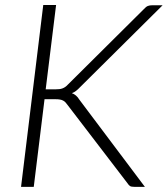

<svg xmlns="http://www.w3.org/2000/svg" viewBox="-20 -728 654 748"><path d="M158 -380H196.5Q205 -380 211.5 -380.8Q218 -381.5 223.8 -383.8Q229.5 -386 234.5 -389.5Q239.5 -393 245 -399L541 -693Q549 -702 556.2 -704.8Q563.5 -707.5 573 -707.5H613.5L292.5 -389Q283.5 -379.5 276 -373.8Q268.5 -368 260 -365Q277.5 -359 289 -340L544.5 0H504.5Q491.5 0 486.5 -3.2Q481.5 -6.5 477.5 -13L242.5 -320Q238.5 -325.5 234.8 -329.5Q231 -333.5 225.8 -336.2Q220.5 -339 213.5 -340.2Q206.5 -341.5 195.5 -341.5H153.5L111.5 0H62L148.5 -708.5H198.5Z"/></svg>

Font: Lato Light
Style: Italic
Weight: 300
Italic angle: -7°
Designer: Lukasz Dziedzic
Foundry: tyPoland Lukasz Dziedzic
Version: Version 2.007; 2014-02-27